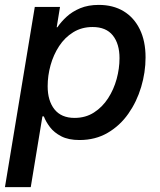

<svg xmlns="http://www.w3.org/2000/svg" viewBox="-31 -564 655 788"><path d="M-10.7 204.1 111.8 -535.6H215.3L201.7 -452.1H204.6Q219.7 -474.6 242.7 -495.6Q265.6 -516.6 298.3 -530.3Q331.1 -543.9 374.5 -543.9Q433.1 -543.9 476.1 -518.1Q519 -492.2 542.7 -443.8Q566.4 -395.5 566.4 -328.6Q566.4 -267.1 548.3 -206.8Q530.3 -146.5 495.8 -97.4Q461.4 -48.3 410.9 -18.8Q360.4 10.7 295.4 10.7Q250 10.7 220.5 -4.6Q190.9 -20 174.1 -42.2Q157.2 -64.5 148.9 -86.4H143.1L95.2 204.1ZM274.9 -80.1Q320.3 -80.1 354.7 -102.3Q389.2 -124.5 412.6 -160.6Q436 -196.8 447.8 -240Q459.5 -283.2 459.5 -325.2Q459.5 -384.3 431.9 -418.7Q404.3 -453.1 349.1 -453.1Q304.2 -453.1 269.5 -431.6Q234.9 -410.2 211.7 -374.8Q188.5 -339.4 176.5 -296.4Q164.6 -253.4 164.6 -210Q164.6 -150.4 192.6 -115.2Q220.7 -80.1 274.9 -80.1Z"/></svg>

Font: Inter 20pt Medium
Style: Italic
Weight: 500
Italic angle: -9.3988°
Version: Version 4.001;git-66647c0bb